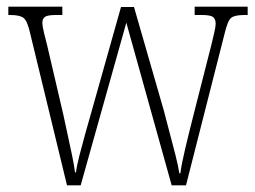

<svg xmlns="http://www.w3.org/2000/svg" viewBox="-20 -556 765 576"><path d="M70 -458Q62 -493 51 -502Q40 -511 11 -511H5V-536H167V-511H148Q123 -511 115 -505.5Q107 -500 107 -487Q107 -479 112 -457.5Q117 -436 121 -422L170 -212Q175 -188 182.5 -154Q190 -120 196.5 -88.5Q203 -57 205 -39H208Q210 -57 218 -88.5Q226 -120 235.5 -154Q245 -188 252 -212L343 -535H382L471 -226Q477 -202 487 -165Q497 -128 506 -92.5Q515 -57 518 -36H521Q525 -65 535.5 -109.5Q546 -154 561 -213L614 -421Q619 -442 623 -459Q627 -476 627 -485Q627 -498 619.5 -504.5Q612 -511 586 -511H564V-536H723V-511H713Q684 -511 673.5 -502.5Q663 -494 654 -456L538 0H495L359 -488L222 0H181Z"/></svg>

Font: Noto Serif Ethiopic Condensed ExtraLight
Style: Regular
Weight: 200
Width: 3
Designer: Monotype Design Team
Foundry: Monotype Imaging Inc.
Version: Version 2.102; ttfautohint (v1.8.4.7-5d5b)